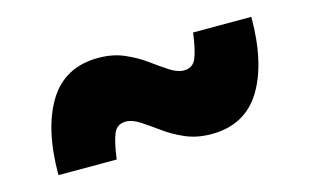

<svg xmlns="http://www.w3.org/2000/svg" viewBox="-43 -541 669 414"><g transform="rotate(-15 291.0 -334.0)"><path d="M46 -223Q46 -326 82.5 -385.5Q119 -445 194 -445Q226 -445 251.5 -434Q277 -423 297.5 -408Q318 -393 335 -382Q352 -371 366 -371Q386 -371 393.5 -389Q401 -407 406 -445H536Q536 -342 499.5 -282.5Q463 -223 388 -223Q356 -223 330.5 -234Q305 -245 284.5 -260Q264 -275 247 -286Q230 -297 216 -297Q196 -297 188.5 -279Q181 -261 176 -223Z"/></g></svg>

Font: Gantari Black
Style: Regular
Weight: 900
Version: Version 1.000